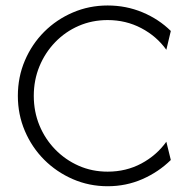

<svg xmlns="http://www.w3.org/2000/svg" viewBox="-20 -655 658 686"><path d="M364.6 10.4Q298.6 10.4 240.3 -14.9Q181.9 -40.3 137.8 -84.4Q93.8 -128.5 68.8 -187.2Q43.8 -245.8 43.8 -312.5Q43.8 -379.9 68.8 -438.5Q93.8 -497.2 137.8 -541.3Q181.9 -585.4 240.3 -610.4Q298.6 -635.4 364.6 -635.4Q430.6 -635.4 488.9 -611.1Q547.2 -586.8 590.3 -544.4L574.3 -477.1Q539.6 -525.7 484.7 -554.5Q429.9 -583.3 364.6 -583.3Q309 -583.3 261.1 -562.5Q213.2 -541.7 177.1 -504.2Q141 -466.7 120.8 -417.7Q100.7 -368.8 100.7 -312.5Q100.7 -256.2 120.8 -207.3Q141 -158.3 177.1 -121.2Q213.2 -84 261.1 -62.8Q309 -41.7 364.6 -41.7Q430.6 -41.7 485.1 -70.8Q539.6 -100 574.3 -148.6L590.3 -83.3Q546.5 -40.3 488.5 -14.9Q430.6 10.4 364.6 10.4Z"/></svg>

Font: Afacad Flux Light
Style: Regular
Weight: 300
Designer: Kristian Moeller
Foundry: Dicotype
Version: Version 1.100